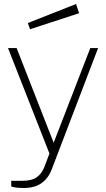

<svg xmlns="http://www.w3.org/2000/svg" viewBox="-20 -770 530 959"><path d="M36 161V133H93Q138 133 162.5 116Q187 99 200 68L227 -3L20 -530H63L248 -57L431 -530H470L238 77Q202 169 100 169Q68 169 52 165.5Q36 162 36 161ZM375 -704 130 -624 119 -655 360 -750Z"/></svg>

Font: Morrison Thin
Style: Regular
Weight: 100
Designer: Pablo Impallari, Rodrigo Fuenzalida (Modified by Dan O. Williams)
Version: Version 0.03;June 6, 2019;FontCreator 11.5.0.2425 64-bit; tt